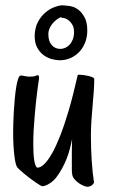

<svg xmlns="http://www.w3.org/2000/svg" viewBox="-20 -693 427 727"><path d="M335.9 -2.9Q335.9 1.5 328.6 7.8Q321.3 14.2 310.1 14.2Q306.6 14.2 297.6 10.7Q288.6 7.3 278.8 0.7Q269 -5.9 261.2 -15.4Q253.4 -24.9 252.9 -37.1Q252 -42.5 252 -52Q252 -61.5 252 -74.2Q252 -93.8 252 -117.7Q252 -141.6 252.9 -166Q249.5 -148.4 244.6 -129.6Q239.7 -110.8 232.4 -92.3Q225.1 -73.7 215.3 -55.7Q205.6 -37.6 192.9 -21Q186 -12.2 178.5 -6.1Q170.9 0 163.6 4.2Q156.2 8.3 149.9 10.3Q143.6 12.2 140.1 12.2Q138.2 12.2 131.1 8.1Q124 3.9 114.5 -2.7Q105 -9.3 94.2 -17.3Q83.5 -25.4 73.7 -33.4Q64 -41.5 56.2 -48.6Q48.3 -55.7 44.9 -60.1Q41.5 -64.9 38.8 -76.7Q36.1 -88.4 34.2 -105.5Q32.2 -122.6 31 -144Q29.8 -165.5 29.8 -189.9Q29.8 -203.1 30.3 -224.1Q30.8 -245.1 32.2 -269.3Q33.7 -293.5 35.9 -318.1Q38.1 -342.8 41.3 -362.5Q44.4 -382.3 48.8 -394.8Q53.2 -407.2 59.1 -407.2Q63 -407.2 72.8 -405Q82.5 -402.8 92.8 -402.8Q107.9 -402.8 114 -405.5Q120.1 -408.2 123 -408.2Q127.9 -408.2 127.9 -399.9Q127.9 -397.5 127.9 -395.3Q127.9 -393.1 127 -390.1Q126.5 -387.2 124.8 -375Q123 -362.8 120.6 -343.8Q118.2 -324.7 115.7 -301Q113.3 -277.3 111.1 -251.5Q108.9 -225.6 107.4 -199.2Q106 -172.9 106 -148.9Q106 -132.8 106.7 -116.7Q107.4 -100.6 109.4 -87.4Q111.3 -74.2 114.7 -66.2Q118.2 -58.1 123 -58.1Q127.4 -58.1 135.5 -62.3Q143.6 -66.4 154.5 -79.1Q165.5 -91.8 178.7 -115.2Q191.9 -138.7 207.3 -177.5Q222.7 -216.3 239.5 -272.7Q256.3 -329.1 273.9 -407.2Q273.9 -408.7 275.6 -409.4Q277.3 -410.2 279.8 -410.2Q286.1 -410.2 295.9 -408.9Q305.7 -407.7 314.7 -405.5Q323.7 -403.3 330.3 -400.4Q336.9 -397.5 336.9 -394Q336.9 -372.1 335 -346.2Q333 -320.3 330.6 -292.7Q328.1 -265.1 326.2 -236.3Q324.2 -207.5 324.2 -179.2Q324.2 -128.4 327.4 -82.3Q330.6 -36.1 335.9 -2.9ZM212.4 -672.9Q222.2 -672.9 227.5 -671.9Q232.9 -670.9 238.3 -670.9Q243.2 -670.9 255.1 -667.5Q267.1 -664.1 279.3 -654.1Q291.5 -644 301 -625.7Q310.5 -607.4 310.5 -577.6Q310.5 -551.8 302 -531Q293.5 -510.3 279.3 -495.6Q265.1 -481 246.3 -472.9Q227.5 -464.8 206.5 -464.8Q193.8 -464.8 177.2 -469Q160.6 -473.1 146 -483.6Q131.3 -494.1 121.3 -512Q111.3 -529.8 111.3 -556.6Q111.8 -587.4 123.3 -609.1Q134.8 -630.9 150.9 -644.8Q167 -658.7 184.1 -665.3Q201.2 -671.9 212.4 -672.9ZM163.1 -563Q163.1 -537.1 175.8 -522.5Q188.5 -507.8 208.5 -507.8Q217.3 -507.8 226.6 -511.7Q235.8 -515.6 243.4 -523.7Q251 -531.7 255.6 -543.7Q260.3 -555.7 260.3 -571.8Q260.3 -588.4 254.4 -598.6Q248.5 -608.9 241.5 -614.7Q234.4 -620.6 228 -622.8Q221.7 -625 221.2 -625Q216.8 -625 215.8 -625.2Q214.8 -625.5 212.4 -627Q211.4 -627 210.9 -627.4Q210.4 -627.9 209.5 -627.9Q202.1 -624.5 194.1 -618.4Q186 -612.3 179.2 -604.2Q172.4 -596.2 167.7 -585.7Q163.1 -575.2 163.1 -563Z"/></svg>

Font: Oregano
Style: Regular
Weight: 400
Version: Version 1.000